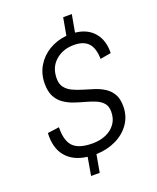

<svg xmlns="http://www.w3.org/2000/svg" viewBox="-170 -930 940 1149"><g transform="rotate(-20 300.0 -355.0)"><path d="M207 120 227 5Q138 -6 92.5 -61Q47 -116 52 -210L126 -220Q124 -135 160 -97.5Q196 -60 283 -60Q331 -60 369 -76.5Q407 -93 429.5 -124.5Q452 -156 452 -201Q452 -235 435 -255Q418 -275 389.5 -287Q361 -299 327.5 -308Q294 -317 260 -328.5Q226 -340 197.5 -359.5Q169 -379 152 -411Q135 -443 135 -493Q135 -555 164 -604Q193 -653 243 -683Q293 -713 355 -719L375 -830H430L410 -719Q487 -711 529 -661.5Q571 -612 569 -531L500 -519Q499 -588 469 -620Q439 -652 378 -652Q307 -652 260 -610.5Q213 -569 213 -498Q213 -462 230.5 -440Q248 -418 276 -405Q304 -392 338 -382Q372 -372 406 -361Q440 -350 468 -332Q496 -314 513.5 -284.5Q531 -255 531 -207Q531 -144 497.5 -96Q464 -48 407.5 -21Q351 6 282 8L262 120Z"/></g></svg>

Font: Livvic
Style: Italic
Weight: 400
Italic angle: -10°
Designer: Jacques Le Bailly, Baron von Fonthausen
Version: Version 1.001; ttfautohint (v1.8.2)